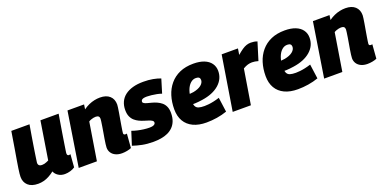

<svg xmlns="http://www.w3.org/2000/svg" viewBox="-14 -1181 3626 1815"><g transform="rotate(-20 1799.0 -273.5)"><path d="M153 10Q86 10 51 -22.5Q16 -55 16 -108Q16 -121 18 -140.5Q20 -160 24.5 -191Q29 -222 37 -269Q45 -316 56.5 -384.5Q68 -453 83 -547H266Q255 -484 247 -435Q239 -386 233 -348.5Q227 -311 222.5 -281.5Q218 -252 214.5 -228Q211 -204 208 -182Q207 -164 217 -154.5Q227 -145 245 -145Q258 -145 269.5 -147.5Q281 -150 292.5 -155Q304 -160 315 -165L376 -547H559Q541 -439 529.5 -369Q518 -299 512 -259Q506 -219 503 -200.5Q500 -182 499.5 -176Q499 -170 499 -169Q499 -157 503.5 -151.5Q508 -146 516 -146Q518 -146 522.5 -146.5Q527 -147 533 -149L523 -20Q503 -6 475.5 2Q448 10 421 10Q383 10 355 -8.5Q327 -27 317 -54Q290 -33 263 -18.5Q236 -4 208.5 3Q181 10 153 10Z M648 -547H815L808 -500Q836 -520 864 -532.5Q892 -545 920.5 -551Q949 -557 977 -557Q1040 -557 1074.5 -525.5Q1109 -494 1109 -439Q1109 -431 1106 -409Q1103 -387 1098 -357.5Q1093 -328 1087.5 -297Q1082 -266 1077.5 -238Q1073 -210 1070 -190.5Q1067 -171 1067 -165Q1067 -157 1071.5 -152.5Q1076 -148 1084 -148Q1088 -148 1093 -148Q1098 -148 1101 -150L1090 -8Q1073 0 1046.5 5Q1020 10 996 10Q960 10 932.5 -2.5Q905 -15 890 -38Q875 -61 875 -90Q875 -102 878 -124.5Q881 -147 885.5 -175.5Q890 -204 895.5 -234Q901 -264 905 -291Q909 -318 912 -338Q915 -358 915 -366Q915 -383 906 -391.5Q897 -400 877 -400Q866 -400 854 -397.5Q842 -395 829.5 -390.5Q817 -386 806 -379L745 0H562Z M1106 -25 1149 -160Q1173 -151 1203 -144Q1233 -137 1264.5 -133Q1296 -129 1321 -129Q1342 -129 1355 -132.5Q1368 -136 1375 -143Q1382 -150 1382 -159Q1382 -172 1370 -180Q1358 -188 1338 -194.5Q1318 -201 1295 -208Q1272 -215 1248.5 -226Q1225 -237 1205.5 -254Q1186 -271 1174 -297.5Q1162 -324 1162 -363Q1162 -409 1179 -445.5Q1196 -482 1228.5 -506.5Q1261 -531 1307 -544Q1353 -557 1413 -557Q1466 -557 1509 -549Q1552 -541 1585 -528L1543 -390Q1521 -398 1495 -403Q1469 -408 1443.5 -411Q1418 -414 1397 -414Q1376 -414 1363 -410.5Q1350 -407 1344 -400Q1338 -393 1338 -383Q1338 -373 1350 -366Q1362 -359 1381.5 -354Q1401 -349 1425 -342.5Q1449 -336 1472.5 -325.5Q1496 -315 1516 -298.5Q1536 -282 1548 -255.5Q1560 -229 1560 -191Q1560 -145 1547 -111Q1534 -77 1510.5 -53.5Q1487 -30 1456 -16Q1425 -2 1388 4Q1351 10 1312 10Q1249 10 1200 0Q1151 -10 1106 -25Z M1749 -299Q1765 -297 1786.5 -298.5Q1808 -300 1827 -303Q1878 -313 1905.5 -335Q1933 -357 1934 -385Q1934 -403 1924 -411.5Q1914 -420 1894 -420Q1863 -421 1837.5 -398Q1812 -375 1797 -333.5Q1782 -292 1782 -234Q1781 -197 1790.5 -177Q1800 -157 1822 -150Q1844 -143 1881 -143Q1898 -143 1922 -145.5Q1946 -148 1974 -154Q2002 -160 2033 -170L2053 -24Q2005 -7 1951.5 1.5Q1898 10 1846 10Q1768 10 1713 -16Q1658 -42 1629 -91.5Q1600 -141 1600 -211Q1600 -284 1619.5 -346.5Q1639 -409 1679 -456.5Q1719 -504 1778 -530Q1837 -556 1916 -556Q1979 -556 2023.5 -538.5Q2068 -521 2091.5 -488Q2115 -455 2115 -412Q2115 -331 2052 -276Q1989 -221 1878 -205Q1838 -199 1804 -197.5Q1770 -196 1738 -200Z M2363 -547 2353 -485Q2383 -511 2406.5 -527Q2430 -543 2451 -550Q2472 -557 2495 -557Q2512 -557 2527.5 -554.5Q2543 -552 2559 -546L2504 -368Q2488 -373 2472 -375.5Q2456 -378 2442 -378Q2421 -378 2399.5 -372Q2378 -366 2351 -350L2294 0H2111L2199 -547Z M2668 -299Q2684 -297 2705.5 -298.5Q2727 -300 2746 -303Q2797 -313 2824.5 -335Q2852 -357 2853 -385Q2853 -403 2843 -411.5Q2833 -420 2813 -420Q2782 -421 2756.5 -398Q2731 -375 2716 -333.5Q2701 -292 2701 -234Q2700 -197 2709.5 -177Q2719 -157 2741 -150Q2763 -143 2800 -143Q2817 -143 2841 -145.5Q2865 -148 2893 -154Q2921 -160 2952 -170L2972 -24Q2924 -7 2870.5 1.5Q2817 10 2765 10Q2687 10 2632 -16Q2577 -42 2548 -91.5Q2519 -141 2519 -211Q2519 -284 2538.5 -346.5Q2558 -409 2598 -456.5Q2638 -504 2697 -530Q2756 -556 2835 -556Q2898 -556 2942.5 -538.5Q2987 -521 3010.5 -488Q3034 -455 3034 -412Q3034 -331 2971 -276Q2908 -221 2797 -205Q2757 -199 2723 -197.5Q2689 -196 2657 -200Z M3117 -547H3284L3277 -500Q3305 -520 3333 -532.5Q3361 -545 3389.5 -551Q3418 -557 3446 -557Q3509 -557 3543.5 -525.5Q3578 -494 3578 -439Q3578 -431 3575 -409Q3572 -387 3567 -357.5Q3562 -328 3556.5 -297Q3551 -266 3546.5 -238Q3542 -210 3539 -190.5Q3536 -171 3536 -165Q3536 -157 3540.5 -152.5Q3545 -148 3553 -148Q3557 -148 3562 -148Q3567 -148 3570 -150L3559 -8Q3542 0 3515.5 5Q3489 10 3465 10Q3429 10 3401.5 -2.5Q3374 -15 3359 -38Q3344 -61 3344 -90Q3344 -102 3347 -124.5Q3350 -147 3354.5 -175.5Q3359 -204 3364.5 -234Q3370 -264 3374 -291Q3378 -318 3381 -338Q3384 -358 3384 -366Q3384 -383 3375 -391.5Q3366 -400 3346 -400Q3335 -400 3323 -397.5Q3311 -395 3298.5 -390.5Q3286 -386 3275 -379L3214 0H3031Z"/></g></svg>

Font: Georama ExtraBold
Style: Italic
Weight: 800
Italic angle: -9°
Version: Version 1.001